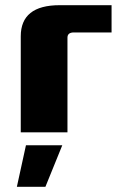

<svg xmlns="http://www.w3.org/2000/svg" viewBox="-20 -510 480 740"><path d="M45 210 80 50H220L155 210ZM60 0V-370Q60 -490 210 -490H410V-385H265Q240 -385 240 -365V0Z"/></svg>

Font: Xolonium
Style: Bold
Weight: 700
Designer: Severin Meyer
Version: Version 4.2